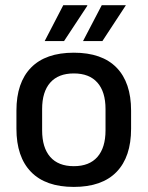

<svg xmlns="http://www.w3.org/2000/svg" viewBox="-20 -704 566 736"><path d="M263 12.5Q155 12.5 99 -45Q43 -102.5 43 -210.5V-280Q43 -387.5 99 -444.8Q155 -502 263 -502Q371 -502 426.8 -444.8Q482.5 -387.5 482.5 -280V-210.5Q482.5 -102.5 426.8 -45Q371 12.5 263 12.5ZM263 -67Q322.5 -67 353.5 -102.5Q384.5 -138 384.5 -204.5V-286Q384.5 -352 353.5 -387.2Q322.5 -422.5 263 -422.5Q203.5 -422.5 172.5 -387.2Q141.5 -352 141.5 -286V-204.5Q141.5 -138 172.5 -102.5Q203.5 -67 263 -67ZM370 -684H462V-683L372.5 -546.5H298.5V-547ZM222.5 -684H314.5V-681.5L225.5 -546.5H151.5V-547Z"/></svg>

Font: Anek Latin Medium
Style: Regular
Weight: 500
Designer: Yesha Goshar
Foundry: Ek Type
Version: Version 1.003